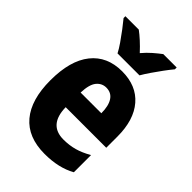

<svg xmlns="http://www.w3.org/2000/svg" viewBox="-228 -860 964 964"><g transform="rotate(45 253.5 -378.0)"><path d="M259 -559Q361 -559 417.5 -493.5Q474 -428 474 -310V-231H186Q188 -108 293 -108Q334 -108 370 -118Q406 -128 446 -151V-29Q377 10 277 10Q158 10 97 -62.5Q36 -135 36 -272Q36 -412 94.5 -485.5Q153 -559 259 -559ZM261 -445Q230 -445 209.5 -420Q189 -395 187 -336H334Q334 -388 315.5 -416.5Q297 -445 261 -445ZM179 -606Q169 -626 150 -653.5Q131 -681 110.5 -708Q90 -735 75 -753V-766H170Q189 -752 211.5 -731.5Q234 -711 257 -686Q279 -712 301.5 -731.5Q324 -751 344 -766H439V-753Q423 -734 403.5 -707.5Q384 -681 365.5 -654Q347 -627 335 -606Z"/></g></svg>

Font: Noto Sans Kannada Condensed ExtraBold
Style: Regular
Weight: 800
Width: 3
Designer: Jelle Bosma - Monotype Design Team
Foundry: Monotype Imaging Inc.
Version: Version 2.005; ttfautohint (v1.8.4.7-5d5b)